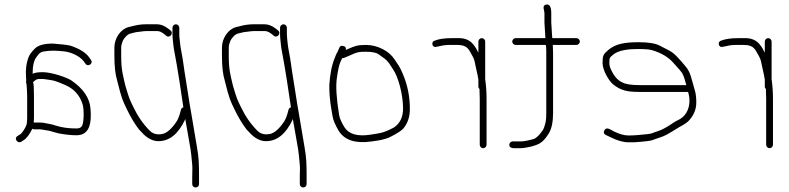

<svg xmlns="http://www.w3.org/2000/svg" viewBox="-20 -651 3476 846"><path d="M316.7 -55C294.7 -55 269.1 -57.7 239.7 -63L220.7 -68C207.1 -71.7 197.7 -75.5 183.2 -77C171.5 -78.2 167.1 -81 155.7 -81H130.7C128.1 -81 125.4 -82 122.7 -84C109.3 -57.2 96.3 -40.2 83.7 -33L72.7 -26C58.8 -17.6 38.5 -40.5 57.7 -52L68.7 -59C73.4 -61.7 78.7 -67.8 84.7 -77.5C96.8 -97 99.7 -102.8 99.7 -133V-227C99.7 -241.9 98.1 -264 97.2 -276.5C96.6 -286.1 92.7 -288 95.7 -297C95.1 -301.7 94.7 -306.3 94.7 -311C92.1 -344.5 96.1 -374.5 106.7 -401C110.7 -411 119.9 -423.2 134.2 -437.5C148.6 -451.8 174.7 -459 212.7 -459C247.7 -456.5 273.4 -453.5 289.7 -450C331.4 -436.1 359.4 -418.4 373.7 -397L380.7 -387C392.7 -371 367.4 -354 356.7 -370L349.7 -380C330.7 -405.4 290.7 -422.3 259.2 -425C229.3 -427.6 205.8 -430.1 168.9 -423.5C159.7 -421.9 150.6 -414.4 141.7 -401C129.7 -386.6 123.7 -361.6 123.7 -326C133.1 -330.7 147.9 -333 168.2 -333C206 -333 273.7 -310.8 295.4 -295.9C347.1 -260.4 374.8 -219.5 378.7 -173C384 -109.9 376 -55 316.7 -55ZM129.7 -227V-133C129.7 -125 129.4 -117.7 128.7 -111H154.5C162.6 -111 168.9 -110.5 173.2 -109.5C194.2 -104.7 200.4 -106.1 227.7 -97L246.7 -92C268.7 -87.1 291.9 -85 318.7 -85C330.1 -85 337.9 -89.3 342.2 -98C350.1 -113.8 350.7 -169.3 344.2 -190.5C331.6 -232 305.1 -261 264.7 -277.5C257.4 -280.5 248.2 -284.3 237 -289C215.2 -298.1 195.1 -299.5 170.7 -303H150.7C143.4 -303 135.1 -298.3 125.7 -289C128.4 -283.7 129.7 -263 129.7 -227Z M770 -529V-499C770 -493 770.5 -486.2 771.5 -478.5C774 -459.1 774.3 -447.2 778.5 -427C787.3 -384.1 789.4 -354.5 798.9 -298.7C809.2 -238.1 812.4 -207.6 822 -156C828.8 -119.2 841 -40.6 847.8 -3.1C856.1 42.3 857 72.9 857 123V160C857 168.8 850.5 175 842 175C833.5 175 827 168.8 827 160V123C827 105.8 828.5 91.2 827 75.5C823.9 42.5 822.7 20.1 815 -20C807.3 -59.5 803.1 -92.4 796 -128C796 -126.7 795.7 -125 795 -123C765.3 -60.3 726.3 -29 678 -29C656 -29 634.7 -38.7 614 -58C606 -66.7 598.7 -74.3 592 -81C572.9 -106.5 555.9 -134.6 541 -165.5C519.9 -209.2 517.2 -212.2 496 -297C488 -323 484 -359 484 -405V-442C484 -483.2 512.4 -523.1 546 -531.5L566 -536.5C583 -540.7 602 -544 621 -544H671.9C688.2 -544 704.5 -537.7 721 -525L731 -517C747 -505 727.7 -481 713 -493L702 -502C691.3 -510 682 -514 674 -514H622.5C611.9 -514 600 -511.1 589.5 -510.5C578.7 -509.9 565.3 -505.5 556 -503.5C541.5 -500.4 528.1 -485.2 521 -471L516.5 -457.5C514.8 -452.5 514 -447.3 514 -442V-405C514 -340 522.4 -318.2 532 -275C550.9 -210.9 550.7 -214.5 568 -178.4C587.3 -138.1 611.3 -103.7 640 -75C650.7 -64.3 663.7 -59 679 -59C683.7 -59 688 -59.3 692 -60C713.6 -63.1 735.8 -82 758.7 -116.7C765.1 -126.4 771.2 -142.9 777 -166C778.3 -172.7 782 -176.7 788 -178C782.5 -219 759.4 -369 750.1 -414.2C746.7 -430.7 744.7 -443.2 744 -451.5C742.8 -466.2 740 -484.1 740 -499V-529C740 -536.9 747.1 -544 755 -544C762.9 -544 770 -536.9 770 -529Z M1244 -529V-499C1244 -493 1244.5 -486.2 1245.5 -478.5C1248 -459.1 1248.3 -447.2 1252.5 -427C1261.3 -384.1 1263.4 -354.5 1272.9 -298.7C1283.2 -238.1 1286.4 -207.6 1296 -156C1302.8 -119.2 1315 -40.6 1321.8 -3.1C1330.1 42.3 1331 72.9 1331 123V160C1331 168.8 1324.5 175 1316 175C1307.5 175 1301 168.8 1301 160V123C1301 105.8 1302.5 91.2 1301 75.5C1297.9 42.5 1296.7 20.1 1289 -20C1281.3 -59.5 1277.1 -92.4 1270 -128C1270 -126.7 1269.7 -125 1269 -123C1239.3 -60.3 1200.3 -29 1152 -29C1130 -29 1108.7 -38.7 1088 -58C1080 -66.7 1072.7 -74.3 1066 -81C1046.9 -106.5 1029.9 -134.6 1015 -165.5C993.9 -209.2 991.2 -212.2 970 -297C962 -323 958 -359 958 -405V-442C958 -483.2 986.4 -523.1 1020 -531.5L1040 -536.5C1057 -540.7 1076 -544 1095 -544H1145.9C1162.2 -544 1178.5 -537.7 1195 -525L1205 -517C1221 -505 1201.7 -481 1187 -493L1176 -502C1165.3 -510 1156 -514 1148 -514H1096.5C1085.9 -514 1074 -511.1 1063.5 -510.5C1052.7 -509.9 1039.3 -505.5 1030 -503.5C1015.5 -500.4 1002.1 -485.2 995 -471L990.5 -457.5C988.8 -452.5 988 -447.3 988 -442V-405C988 -340 996.4 -318.2 1006 -275C1024.9 -210.9 1024.7 -214.5 1042 -178.4C1061.3 -138.1 1085.3 -103.7 1114 -75C1124.7 -64.3 1137.7 -59 1153 -59C1157.7 -59 1162 -59.3 1166 -60C1187.6 -63.1 1209.8 -82 1232.7 -116.7C1239.1 -126.4 1245.2 -142.9 1251 -166C1252.3 -172.7 1256 -176.7 1262 -178C1256.5 -219 1233.4 -369 1224.1 -414.2C1220.7 -430.7 1218.7 -443.2 1218 -451.5C1216.8 -466.2 1214 -484.1 1214 -499V-529C1214 -536.9 1221.1 -544 1229 -544C1236.9 -544 1244 -536.9 1244 -529Z M1487 -394C1486.3 -392 1483.6 -385.6 1478.7 -374.8C1473.8 -364 1469 -340.8 1464 -305.1C1459.1 -269.5 1462.6 -215.6 1474.4 -143.5C1476.6 -129.8 1484.5 -112 1498 -90C1517.2 -59.8 1555.1 -48.9 1611.5 -57.5C1656.5 -64.3 1671.5 -65.5 1717 -90C1743 -108.2 1756 -135.8 1756 -172.7C1756 -234.3 1735 -312.9 1711.5 -346C1705.8 -354 1700 -363 1694 -373C1680.4 -391.2 1668 -397.1 1648.5 -411.5C1638.2 -419.2 1619.7 -423 1593 -423C1563.4 -423 1554.4 -422.2 1525.5 -408.5C1506.5 -399.5 1493.7 -394.7 1487 -394ZM1504 -431C1508 -433 1513.3 -435.3 1520 -438C1543 -447.2 1551.7 -453 1593 -453C1645.4 -453 1695.8 -424.3 1718 -390L1737 -361.5C1743 -352.5 1749 -340.3 1755 -325C1775.7 -276.8 1786 -225.4 1786 -171C1786 -135.8 1776.2 -106.8 1756.5 -84C1749 -75.4 1730.2 -63.3 1700.1 -47.8C1688.2 -41.7 1670.5 -36.4 1647 -32L1615.5 -27.5C1545.8 -17.6 1498 -33.4 1472 -75C1457.1 -101.1 1448.4 -121.6 1445.8 -136.5C1438.3 -180.6 1431 -213.5 1431 -275C1433.9 -325 1442.3 -366 1456 -398C1459.5 -406.2 1461.3 -413.8 1466 -420L1475 -440C1478 -449 1485.3 -451.4 1497 -447C1502.3 -445 1504.7 -439.7 1504 -431Z M2117.9 -468V-302C2121.9 -274 2123.9 -245.3 2123.9 -216V-13C2123.9 -5.1 2116.8 2 2108.9 2C2101 2 2093.9 -5.1 2093.9 -13V-216C2093.9 -228.7 2093.6 -240.7 2092.9 -252V-259C2089.6 -261.7 2087.9 -265.3 2087.9 -270V-300C2086.3 -311.7 2082.9 -328 2077.9 -349C2072.2 -373.3 2072 -387.2 2061.9 -404C2046.3 -430 2042.3 -453 1995.9 -453H1961.5C1945.8 -453 1931.3 -451.3 1918 -447.8C1904.6 -444.3 1896.3 -443.3 1892.9 -445C1881.1 -450.9 1882.8 -469.8 1895.9 -472C1913 -479.3 1938.6 -483 1972.7 -483H2001.9C2028.8 -483 2049.6 -474.2 2064.4 -456.5C2077.1 -441.4 2079.2 -434.7 2087.9 -419V-468C2087.9 -475.9 2095 -483 2102.9 -483C2110.8 -483 2117.9 -475.9 2117.9 -468Z M2224 -13C2224 -20.9 2231.1 -28 2239 -28H2250H2277.5C2288.4 -28 2306.6 -31.5 2331.9 -38.6C2346.5 -42.7 2372.8 -74.5 2377 -88.3C2383.8 -110.5 2387 -115.6 2387 -154V-424C2387 -439.3 2386.3 -449 2385 -453H2252C2244.1 -453 2237 -460.1 2237 -468C2237 -475.9 2244.1 -483 2252 -483H2384C2383.3 -483.7 2383 -484.7 2383 -486L2379 -551V-593C2379 -605.5 2366.2 -627.5 2387 -631C2401.7 -633.4 2409 -620.8 2409 -593V-551L2413 -488C2413 -485.3 2413.3 -483.7 2414 -483H2520C2527.9 -483 2535 -475.9 2535 -468C2535 -460.1 2527.9 -453 2520 -453H2415C2415.7 -452.3 2416 -451.5 2416 -450.5L2417 -415V-154C2417 -114 2410.8 -83.8 2398.3 -63.5C2385.9 -43.1 2373.4 -28.9 2360.8 -20.8C2342.4 -8.8 2297.8 2 2270.3 2H2244.3C2232.1 2 2224 -2.6 2224 -13Z M3004 -276C2998.8 -294 2995.2 -310.8 2987.4 -325.8C2983.6 -333 2970.8 -348.4 2949 -372C2926.6 -398.4 2894.6 -417.8 2853 -430C2841.7 -433.3 2820.7 -435 2790 -435C2751 -435 2705.1 -430.6 2681 -409.5C2666.2 -396.5 2665 -397.7 2665 -374C2665 -364 2667.3 -354.3 2672 -345C2685.4 -315.5 2702.1 -296.5 2722 -288C2736 -280 2761.3 -276 2798 -276ZM3012 -246H2798C2746.9 -246 2716.3 -250.8 2681.1 -279.7C2662.5 -295 2635 -341.8 2635 -373.7C2635 -407.2 2638.7 -412.1 2660 -430.5C2692.5 -458.5 2734.1 -465 2795.1 -465C2836.9 -465 2867.4 -460 2886.6 -450.1C2900.9 -442.7 2915 -435.4 2929 -428.2C2954.2 -415.3 2977.5 -385.2 2994.5 -366C3014.2 -343.7 3020.9 -329.4 3030.7 -291.5C3040.9 -252.3 3048 -243.6 3048 -199C3048 -170.4 3037.7 -144.5 3017.2 -121.5C3000.9 -103.2 2979.6 -96.2 2961 -83.5C2946.2 -73.4 2932 -66.4 2916.4 -57.1C2902.1 -48.6 2871.5 -40.4 2855.3 -33.8C2846.9 -30.3 2819.8 -27.1 2774 -24H2749C2726.3 -24 2700.3 -31.3 2671 -46L2650 -56C2640.5 -60.8 2638.1 -67.6 2643 -76.5C2651.1 -91.4 2663.1 -84.5 2685 -72C2709 -60 2730.8 -54 2750.3 -54C2780.7 -54 2809.8 -57.9 2833 -60C2855 -62 2855.1 -66.1 2880.9 -73.9C2896.2 -78.5 2917.9 -90.3 2946 -109.5C2953.3 -114.5 2960.7 -118.7 2968 -122C2999.7 -136.4 3018 -168.2 3018 -207.5C3018 -226.7 3014.5 -233.5 3012 -246Z M3379.9 -468V-302C3383.9 -274 3385.9 -245.3 3385.9 -216V-13C3385.9 -5.1 3378.8 2 3370.9 2C3363 2 3355.9 -5.1 3355.9 -13V-216C3355.9 -228.7 3355.6 -240.7 3354.9 -252V-259C3351.6 -261.7 3349.9 -265.3 3349.9 -270V-300C3348.3 -311.7 3344.9 -328 3339.9 -349C3334.2 -373.3 3334 -387.2 3323.9 -404C3308.3 -430 3304.3 -453 3257.9 -453H3223.5C3207.8 -453 3193.3 -451.3 3180 -447.8C3166.6 -444.3 3158.3 -443.3 3154.9 -445C3143.1 -450.9 3144.8 -469.8 3157.9 -472C3175 -479.3 3200.6 -483 3234.7 -483H3263.9C3290.8 -483 3311.6 -474.2 3326.4 -456.5C3339.1 -441.4 3341.2 -434.7 3349.9 -419V-468C3349.9 -475.9 3357 -483 3364.9 -483C3372.8 -483 3379.9 -475.9 3379.9 -468Z"/></svg>

Font: MewTooHand
Style: Reversed
Weight: 400
Designer: Mew Too, Robert Jablonski
Version: Version 0.77